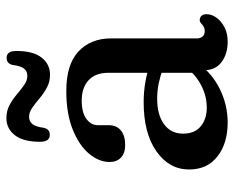

<svg xmlns="http://www.w3.org/2000/svg" viewBox="-84 -618 714 585"><g transform="rotate(-90 272.5 -325.0)"><path d="M351.7 -58.8V-77.2L343.7 -88.8V-351.5Q343.7 -390.6 321.1 -411.5Q298.6 -432.5 258.6 -432.5Q222.5 -432.5 203.3 -418.3Q184.1 -404.1 184.1 -383.7V-350.3Q184.1 -326.3 168.1 -313.2Q152.1 -300.1 123.5 -300.1Q98.7 -300.1 85.3 -313Q71.9 -326 71.9 -347.3Q71.9 -380 97.3 -410.3Q122.7 -440.6 171.2 -460.1Q219.7 -479.5 288.6 -479.5Q369.1 -479.5 408.8 -442.3Q448.5 -405 448.5 -343.1V-81.6Q448.5 -70.8 454.3 -64.3Q460 -57.7 470.2 -57.7Q477.7 -57.7 482.3 -60Q486.8 -62.2 490.1 -65.1Q493.5 -68.1 496.7 -70.6Q499.9 -73 504.2 -73Q512.3 -73 517.3 -67.5Q522.3 -62 522.3 -52.4Q522.3 -37 511.8 -22.1Q501.2 -7.2 482.4 2.5Q463.6 12.2 438.5 12.2Q401.1 12.2 376.4 -6.4Q351.7 -24.9 351.7 -58.8ZM49.1 -105.3Q49.1 -166 104.4 -204.9Q159.8 -243.8 253.8 -243.8Q284.6 -243.8 313.7 -238.9Q342.7 -234 363.9 -226L354.3 -185.8Q334.1 -193.1 311.8 -197.8Q289.5 -202.6 264 -202.6Q215.5 -202.6 186.9 -181.6Q158.3 -160.6 158.3 -123.9Q158.3 -87.9 180.9 -69.7Q203.5 -51.5 237.3 -51.5Q273.4 -51.5 306 -68.7Q338.6 -85.8 362.3 -116.9L374.7 -80.7Q343.6 -36.2 294.8 -12Q246 12.2 192.1 12.2Q128.9 12.2 89 -18.9Q49.1 -50 49.1 -105.3ZM337.9 -529.1Q316.3 -529.1 298.6 -538.6Q280.8 -548.2 265.8 -561Q250.7 -573.8 237.1 -583.3Q223.4 -592.9 209.9 -592.9Q195.2 -592.9 187.1 -582.2Q179 -571.5 176.2 -548.5Q172.2 -529.8 154.6 -529.8Q133.5 -529.8 133.5 -559.3Q133.5 -610.6 153.6 -636.3Q173.7 -662 205.8 -662Q227.4 -662 245.2 -652.5Q262.9 -642.9 278 -630.1Q293 -617.3 306.7 -607.8Q320.3 -598.2 334.1 -598.2Q349.5 -598.2 357.2 -609.3Q364.9 -620.4 367.5 -642.5Q371.5 -661.3 389.4 -661.3Q410.2 -661.3 410.2 -631.7Q410.2 -580.2 390 -554.7Q369.8 -529.1 337.9 -529.1Z"/></g></svg>

Font: Fraunces SuperSoft Wonky
Style: Regular
Weight: 900
Version: Version 1.000;[b76b70a41]